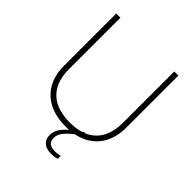

<svg xmlns="http://www.w3.org/2000/svg" viewBox="-249 -877 1222 1222"><g transform="rotate(45 361.5 -266.5)"><path d="M420 196Q377 196 353 175.5Q329 155 329 119Q329 82 350.5 52.5Q372 23 405.5 -2.5Q439 -28 474 -53L486 -36Q454 -11 425 12.5Q396 36 378 60Q360 84 360 113Q360 168 426 168Q434 168 447 166.5Q460 165 473 161V188Q463 192 449.5 194Q436 196 420 196ZM362 8Q276 8 213 -23.5Q150 -55 116 -115Q82 -175 82 -260V-729H120V-264Q120 -185 149.5 -132.5Q179 -80 233.5 -54.5Q288 -29 362 -29Q445 -29 498.5 -58Q552 -87 578 -140Q604 -193 604 -264V-729H641V-260Q641 -180 609 -119.5Q577 -59 515 -25.5Q453 8 362 8Z"/></g></svg>

Font: Mona Sans ExtraLight
Style: Regular
Weight: 200
Designer: Deni Anggara
Foundry: GitHub
Version: Version 2.000